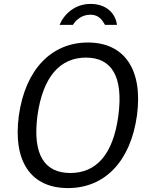

<svg xmlns="http://www.w3.org/2000/svg" viewBox="-20 -950 767 980"><path d="M284 -823H352C369 -850 399 -875 442 -875C486 -875 503 -845 516 -823H577C569 -885 520 -930 442 -930C362 -930 307 -878 284 -823ZM327 10C513 10 646 -124 679 -360C711 -597 613 -733 429 -733C243 -733 109 -596 76 -359C45 -123 140 10 327 10ZM339 -67C209 -67 145 -158 171 -359C199 -562 289 -656 419 -656C548 -656 611 -562 584 -359C557 -158 469 -67 339 -67Z"/></svg>

Font: United Sans
Style: Italic
Weight: 400
Italic angle: -8°
Designer: Pablo Impallari, Rodrigo Fuenzalida (Modified by Dan O. Williams)
Version: Version 1.000;PS 001.000;hotconv 1.0.88;makeotf.lib2.5.64775